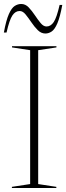

<svg xmlns="http://www.w3.org/2000/svg" viewBox="-30 -948 334 968"><path d="M254 -6V0H30V-6L122 -20V-695L30.5 -709V-715H254.5V-709L162.5 -695V-20ZM284 -923Q272.5 -861 259 -830Q245.5 -799 230.2 -789Q215 -779 199 -779Q177.5 -779 160.2 -796.2Q143 -813.5 128 -835.8Q113 -858 99 -875.2Q85 -892.5 69 -892.5Q47.5 -892.5 32.5 -870.2Q17.5 -848 3 -784H-10.5Q1 -846.5 14.8 -877.2Q28.5 -908 44.2 -918Q60 -928 77 -928Q98 -928 114.5 -910.8Q131 -893.5 145.8 -871.2Q160.5 -849 174.8 -831.8Q189 -814.5 204.5 -814.5Q226 -814.5 241 -837Q256 -859.5 270.5 -923Z"/></svg>

Font: Newsreader Display ExtraLight
Style: Regular
Weight: 275
Designer: Hugues Gentile
Foundry: Production Type
Version: Version 1.001